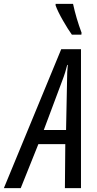

<svg xmlns="http://www.w3.org/2000/svg" viewBox="-84 -971 502 991"><path d="M336 -792 337 -802Q309 -877 293 -951H203V-943Q214 -912 241 -865Q268 -818 287 -792ZM236 -551Q246 -577 252.5 -598Q259 -619 263 -636H266Q262 -604 262 -551L257 -300H142ZM23 0 114 -227H253L251 0H334V-717H232L-64 0Z"/></svg>

Font: Noto Sans Display Condensed
Style: Italic
Weight: 400
Width: 3
Designer: Monotype Design team
Foundry: Monotype Imaging Inc.
Version: 1.000